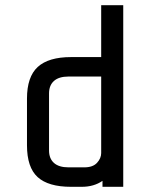

<svg xmlns="http://www.w3.org/2000/svg" viewBox="-20 -720 580 740"><path d="M295 0H254Q166 0 125 -37.5Q84 -75 84 -160V-340Q84 -424 125.5 -462Q167 -500 254 -500H370V-700H455V0H375V-23Q342 0 295 0ZM370 -130V-425H244Q207 -425 188 -408Q169 -391 169 -360V-140Q169 -109 188 -92Q207 -75 244 -75H305Q338 -75 354 -92.5Q370 -110 370 -130Z"/></svg>

Font: Share Tech Mono
Style: Regular
Weight: 400
Designer: Ralph Oliver du Carrois
Foundry: Ralph Oliver du Carrois
Version: Version 1.003